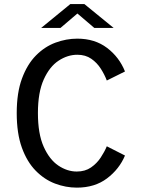

<svg xmlns="http://www.w3.org/2000/svg" viewBox="-20 -892 690 924"><path d="M350 11Q296.5 11 245 -8.5Q193.5 -28 151.8 -70.5Q110 -113 85.2 -181.5Q60.5 -250 60.5 -348Q60.5 -446 85.8 -514.2Q111 -582.5 153 -625Q195 -667.5 247 -686.8Q299 -706 352 -706Q436.5 -706 495.2 -661.5Q554 -617 581.5 -548L494 -504.5Q483.5 -532.5 465.2 -561.2Q447 -590 419.2 -609.2Q391.5 -628.5 352 -628.5Q305.5 -628.5 262 -600Q218.5 -571.5 190.5 -509.5Q162.5 -447.5 162.5 -348Q162.5 -248 190.2 -186Q218 -124 260.8 -95.2Q303.5 -66.5 349.5 -66.5Q389.5 -66.5 417.8 -86Q446 -105.5 464.5 -133.5Q483 -161.5 494 -188L581.5 -143.5Q554 -78 495 -33.5Q436 11 350 11ZM178 -757.5 318.5 -872.5H386L527 -757.5H434L352.5 -827L271 -757.5Z"/></svg>

Font: Trispace
Style: Regular
Weight: 400
Designer: Tyler Finck
Foundry: Etcetera Type Company
Version: Version 1.210; ttfautohint (v1.8.3)